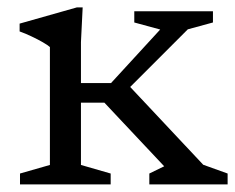

<svg xmlns="http://www.w3.org/2000/svg" viewBox="-20 -484 618 504"><path d="M254 -214.5H176.5V-266H271.5L400.5 -406.5L332.5 -425V-454.5H539V-425L473 -407L303.5 -237.5L314 -264L513.5 -51.5L577.5 -28.5V0H372V-28.5L411 -47.5ZM197 -464.5 192.5 -373.5V-51L270.5 -28.5V0H32.5V-28.5L111 -51V-360.5Q105.5 -365.5 92.5 -373Q79.5 -380.5 63.2 -388.2Q47 -396 31.5 -401.5V-422L181.5 -464.5Z"/></svg>

Font: Newsreader
Style: Regular
Weight: 400
Designer: Hugues Gentile
Foundry: Production Type
Version: Version 1.003